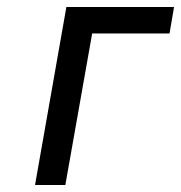

<svg xmlns="http://www.w3.org/2000/svg" viewBox="-20 -531 520 551"><path d="M80.5 0 170.5 -511H479.5L466.5 -435H244.5L167.5 0Z"/></svg>

Font: Overpass
Style: Italic
Weight: 400
Italic angle: -10°
Designer: Delve Withrington, Dave Bailey, Thomas Jockin
Foundry: Delve Fonts LLC
Version: Version 4.000